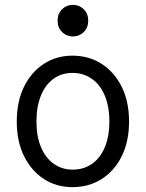

<svg xmlns="http://www.w3.org/2000/svg" viewBox="-20 -759 600 790"><path d="M278 11Q212 11 160.5 -22.5Q109 -56 79 -116.5Q49 -177 49 -259Q49 -341 78.5 -401.5Q108 -462 160 -496Q212 -530 278 -530Q346 -530 398.5 -496Q451 -462 481 -401.5Q511 -341 511 -259Q511 -177 481 -116.5Q451 -56 398.5 -22.5Q346 11 278 11ZM279 -61Q324 -61 358 -84.5Q392 -108 411 -152.5Q430 -197 430 -259Q430 -321 411 -366Q392 -411 357.5 -435Q323 -459 278 -459Q234 -459 200.5 -435Q167 -411 148.5 -366Q130 -321 130 -259Q130 -197 149 -152.5Q168 -108 202 -84.5Q236 -61 279 -61ZM280 -609Q254 -609 235.5 -627Q217 -645 217 -674Q217 -703 235.5 -721Q254 -739 280 -739Q306 -739 324.5 -721Q343 -703 343 -674Q343 -645 324.5 -627Q306 -609 280 -609Z"/></svg>

Font: Ubuntu Sans Mono
Style: Regular
Weight: 400
Monospace: yes
Designer: Dalton Maag Ltd
Foundry: Dalton Maag Ltd
Version: Version 1.006